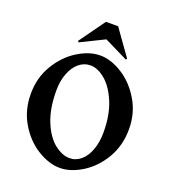

<svg xmlns="http://www.w3.org/2000/svg" viewBox="-181 -1164 1177 1318"><g transform="rotate(20 407.5 -505.5)"><path d="M48 -392Q48 -509 104.5 -603Q161 -697 245 -749Q329 -801 408 -801Q486 -801 569.5 -748.5Q653 -696 709 -602Q765 -508 765 -392Q765 -272 709.5 -178Q654 -84 570 -32Q486 20 408 20Q329 20 244.5 -32Q160 -84 104 -178Q48 -272 48 -392ZM448 -66Q494 -66 530.5 -97Q567 -128 587.5 -184Q608 -240 608 -312Q608 -438 570 -529.5Q532 -621 476.5 -667.5Q421 -714 368 -714Q322 -714 285 -683.5Q248 -653 226.5 -598Q205 -543 205 -472Q205 -339 243 -247Q281 -155 337.5 -110.5Q394 -66 448 -66ZM364 -1031H453L587 -843L581 -834L408 -919L235 -834L229 -843Z"/></g></svg>

Font: Tiejili SC
Style: Regular
Weight: 400
Designer: Buernia
Foundry: Ershou Xiaoxi Press
Version: Version 1.100